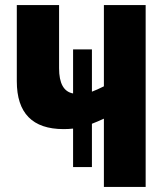

<svg xmlns="http://www.w3.org/2000/svg" viewBox="-20 -734 640 754"><path d="M552 0V-714H388V-395Q360 -381 341 -374V-540H267V-367Q212 -377 212 -466V-714H46V-415Q46 -227 230 -227Q249 -227 267 -229V-78H341V-248Q362 -256 388 -268V0Z"/></svg>

Font: Noto Sans Mono UI ExtraBold
Style: Regular
Weight: 800
Designer: Monotype Design team
Foundry: Monotype Imaging Inc.
Version: 1.000